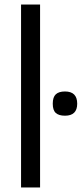

<svg xmlns="http://www.w3.org/2000/svg" viewBox="-20 -828 361 848"><path d="M73 -808H157V0H73ZM267 -317Q240 -317 226.5 -329Q213 -341 213 -370Q213 -399 226.5 -411.5Q240 -424 267 -424Q321 -424 321 -370Q321 -317 267 -317Z"/></svg>

Font: Encode Sans Narrow
Style: Regular
Weight: 400
Designer: Pablo Impallari, Andres Torresi
Foundry: Pablo Impallari, Andres Torresi
Version: Version 1.000; ttfautohint (v1.00) -l 8 -r 50 -G 200 -x 14 -